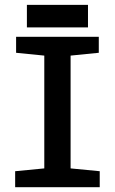

<svg xmlns="http://www.w3.org/2000/svg" viewBox="-20 -778 478 798"><path d="M43 -66.4 164.1 -78.1V-546.9L46.9 -558.6V-625H390.6V-558.6L273.4 -546.9V-78.1L394.5 -66.4V0H43ZM91.8 -757.8H345.7V-664.1H91.8Z"/></svg>

Font: Sudo Var
Style: Regular
Weight: 400
Monospace: yes
Designer: Jens Kutilek
Foundry: Jens Kutilek
Version: Version 0.065;FEAKit 1.0